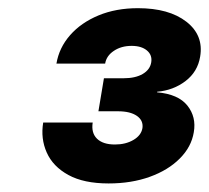

<svg xmlns="http://www.w3.org/2000/svg" viewBox="-20 -856 501 460"><path d="M240.2 -416.5Q180.7 -416.5 143.8 -436.8Q106.9 -457 92 -490.5Q77.1 -523.9 83.5 -562.5H202.1Q198.2 -537.6 212.4 -523.7Q226.6 -509.8 255.4 -509.8Q281.2 -509.8 299.8 -520.8Q318.4 -531.7 321.3 -549.3Q323.7 -567.4 307.9 -578.4Q292 -589.4 262.7 -589.4H215.8L229 -668.5H275.9Q304.2 -668.5 321.8 -678.7Q339.4 -689 342.3 -706.5Q345.2 -724.1 332 -735.1Q318.8 -746.1 295.4 -746.1Q270.5 -746.1 252.7 -734.1Q234.9 -722.2 231.9 -703.6H115.2Q121.6 -741.7 147.9 -771.7Q174.3 -801.8 216.1 -819.1Q257.8 -836.4 310.5 -836.4Q384.8 -836.4 426.5 -804Q468.3 -771.5 459.5 -720.2Q453.6 -684.1 424.6 -661.9Q395.5 -639.6 356.4 -636.2V-634.8Q407.2 -630.4 429 -603Q450.7 -575.7 444.3 -539.1Q438.5 -503.9 410.6 -476.1Q382.8 -448.2 338.9 -432.4Q294.9 -416.5 240.2 -416.5Z"/></svg>

Font: Inter 28pt ExtraBold
Style: Italic
Weight: 800
Italic angle: -9.3988°
Designer: Rasmus Andersson
Foundry: rsms
Version: Version 4.001;git-66647c0bb